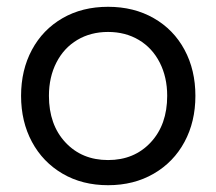

<svg xmlns="http://www.w3.org/2000/svg" viewBox="-20 -535 636 565"><path d="M42 -253Q42 -329 74 -388.5Q106 -448 164 -481.5Q222 -515 298 -515Q374 -515 432.5 -481.5Q491 -448 523 -388.5Q555 -329 555 -253Q555 -177 523 -117.5Q491 -58 432.5 -24Q374 10 298 10Q222 10 164 -24Q106 -58 74 -117.5Q42 -177 42 -253ZM472 -253Q472 -308 450 -351Q428 -394 388.5 -417.5Q349 -441 298 -441Q247 -441 207.5 -417.5Q168 -394 146 -351Q124 -308 124 -253Q124 -168 172.5 -116Q221 -64 298 -64Q375 -64 423.5 -116Q472 -168 472 -253Z"/></svg>

Font: LINE Seed Sans TH App
Style: Regular
Weight: 400
Designer: Dalton Maag Ltd | Thai characters by Cadson Demak Co.,Ltd.
Foundry: Dalton Maag Ltd
Version: Version 1.003